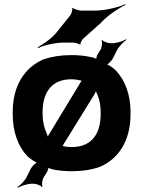

<svg xmlns="http://www.w3.org/2000/svg" viewBox="-20 -798 666 906"><path d="M124 0 108 33C99 54 76 76 62 85L64 88C78 80 108 69 131 69H139C150 69 173 77 177 84L181 82C176 75 179 51 185 41L204 10C206 4 210 -7 208 -11L205 -10C206 -6 219 -1 227 1C256 7 286 10 318 10C368 10 413 3 452 -11C540 -49 596 -134 596 -259V-269C596 -352 570 -419 527 -465C518 -475 489 -496 478 -496L479 -492C489 -492 508 -512 514 -525L531 -559C541 -579 563 -601 577 -610L575 -613C561 -604 531 -594 509 -594H501C490 -594 467 -602 463 -609L459 -607C464 -600 461 -576 456 -566L438 -537C436 -532 433 -519 435 -515L438 -517C436 -521 420 -527 412 -528C382 -535 351 -538 317 -538C267 -538 224 -531 185 -518C96 -479 40 -394 40 -269V-259C40 -174 66 -106 110 -60C121 -50 150 -29 161 -29V-33C150 -33 131 -13 124 0ZM181 -259V-269C181 -351 215 -424 317 -424C331 -424 345 -422 357 -419C361 -418 368 -416 372 -417L370 -421C368 -420 363 -414 361 -411L215 -170C210 -162 202 -150 202 -143L207 -142C207 -149 204 -161 200 -170C188 -195 181 -225 181 -259ZM318 -104C304 -104 292 -105 281 -108C279 -108 272 -110 271 -109L274 -105C275 -106 277 -112 278 -114L425 -352C430 -361 436 -373 436 -380H431C431 -373 435 -360 440 -350C450 -327 455 -300 455 -269V-259C455 -176 420 -104 318 -104ZM311 -725 247 -645C225 -617 180 -587 158 -575L160 -571C182 -583 239 -597 281 -597H325C333 -597 353 -592 355 -588L360 -589C358 -594 366 -609 371 -614L457 -691C488 -726 541 -760 573 -775L571 -778C539 -764 478 -748 426 -748H364C354 -748 329 -755 324 -760L320 -759C324 -753 317 -732 311 -725Z"/></svg>

Font: Asimov
Style: EdgeWide
Weight: 500
Designer: Google
Version: Version 2.000980: 2014